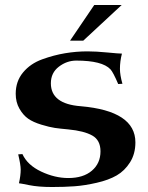

<svg xmlns="http://www.w3.org/2000/svg" viewBox="-20 -740 594 770"><path d="M189 10Q134 10 97 2.5Q60 -5 56 -5Q63 -36 63 -60Q63 -79 53 -121L70 -122Q90 -78 145 -52Q200 -26 254 -26Q314 -26 348.5 -55.5Q383 -85 383 -133Q383 -178 350 -196.5Q317 -215 254 -221Q221 -224 200 -227Q179 -230 146 -240Q113 -250 93 -264Q73 -278 58 -304Q43 -330 43 -364Q43 -414 72.5 -449.5Q102 -485 149 -502Q196 -519 241 -526.5Q286 -534 331 -534Q365 -534 411 -529.5Q457 -525 469 -525Q461 -494 461 -464Q461 -439 471 -404L454 -403Q434 -450 423 -462Q390 -497 286 -497Q248 -497 216 -472.5Q184 -448 184 -406Q184 -323 304 -314Q523 -295 523 -169Q523 -123 501.5 -89Q480 -55 448 -36.5Q416 -18 368 -7Q320 4 279.5 7Q239 10 189 10ZM358 -720H468L314 -577H261Z"/></svg>

Font: Uncial Antiqua
Style: Regular
Weight: 400
Designer: Astigmatic (AOETI)
Foundry: Astigmatic (AOETI)
Version: Version 1.000